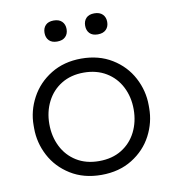

<svg xmlns="http://www.w3.org/2000/svg" viewBox="-85 -824 838 917"><g transform="rotate(-10 334.5 -366.0)"><path d="M55 -258V-272Q55 -342 89 -405.5Q123 -469 186.5 -508Q250 -547 334 -547Q419 -547 482.5 -508Q546 -469 579.5 -405.5Q613 -342 613 -272V-258Q613 -188 580 -125Q547 -62 483.5 -22.5Q420 17 334 17Q248 17 184.5 -22.5Q121 -62 88 -125Q55 -188 55 -258ZM539 -265Q539 -325 514 -374Q489 -423 442.5 -451Q396 -479 334 -479Q272 -479 226 -451Q180 -423 155 -374Q130 -325 130 -265Q130 -205 154.5 -156Q179 -107 225 -78.5Q271 -50 334 -50Q398 -50 444 -78.5Q490 -107 514.5 -156Q539 -205 539 -265ZM183 -698Q183 -721 196.5 -735Q210 -749 236 -749Q262 -749 276 -735Q290 -721 290 -698Q290 -675 276 -661Q262 -647 236 -647Q210 -647 196.5 -661Q183 -675 183 -698ZM380 -698Q380 -721 393.5 -735Q407 -749 433 -749Q459 -749 473 -735Q487 -721 487 -698Q487 -675 473 -661Q459 -647 433 -647Q407 -647 393.5 -661Q380 -675 380 -698Z"/></g></svg>

Font: Sora-SIA Light
Style: Regular
Weight: 300
Designer: Jonathan Barnbrook, Julián Moncada
Foundry: Barnbrook Fonts
Version: Version 2.000